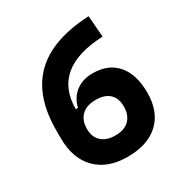

<svg xmlns="http://www.w3.org/2000/svg" viewBox="-165 -823 915 959"><g transform="rotate(-30 293.0 -343.0)"><path d="M297.9 9.8Q183.1 9.8 118.7 -55.7Q54.2 -121.1 54.2 -237.3V-283.7Q54.2 -481 159.2 -583.5Q264.2 -686 479 -696.3L488.8 -573.2Q191.9 -561 191.4 -326.2H204.1Q217.3 -380.4 256.6 -409.9Q295.9 -439.5 353 -439.5Q443.8 -439.5 493.2 -381.8Q542.5 -324.2 542.5 -218.8Q542.5 -110.4 478.8 -50.3Q415 9.8 297.9 9.8ZM298.8 -113.3Q350.1 -113.3 378.2 -140.9Q406.2 -168.5 406.2 -218.8Q406.2 -266.1 378.9 -291.5Q351.6 -316.9 300.8 -316.9Q248 -316.9 219.2 -289.6Q190.4 -262.2 190.4 -212.4Q190.4 -165.5 219 -139.4Q247.6 -113.3 298.8 -113.3Z"/></g></svg>

Font: Cascadia Mono PL
Style: Bold
Weight: 700
Monospace: yes
Designer: Aaron Bell
Foundry: Saja Typeworks
Version: Version 2404.023; ttfautohint (v1.8.4)